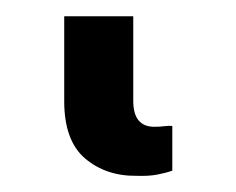

<svg xmlns="http://www.w3.org/2000/svg" viewBox="-20 26 289 235"><path d="M147.5 241.2Q109.9 241.7 84.2 220Q58.6 198.2 58.6 149.9V45.9H143.1V149.4Q143.1 181.2 168.9 181.2Q175.8 181.2 181.6 180.4Q187.5 179.7 190.9 180.2V234.9Q182.6 237.8 172.4 239.7Q162.1 241.7 147.5 241.2Z"/></svg>

Font: Inter Tight SemiBold
Style: Regular
Weight: 600
Designer: Rasmus Andersson
Foundry: rsms
Version: Version 3.004; ttfautohint (v1.8.4.7-5d5b)